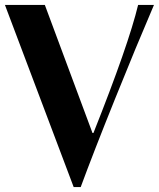

<svg xmlns="http://www.w3.org/2000/svg" viewBox="-30 -757 651 787"><path d="M536.1 -736.8H601.1Q529.8 -570.8 441.7 -352.1Q353.5 -133.3 300.8 9.8H272Q248 -54.2 -9.8 -736.8H153.8Q155.8 -731.4 349.1 -211.9H353Q497.1 -574.2 536.1 -736.8Z"/></svg>

Font: Laureen pro
Style: Bold
Weight: 700
Designer: Ahmed zaza
Foundry: zazatype
Version: Version 1.000